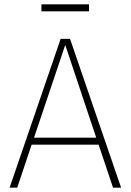

<svg xmlns="http://www.w3.org/2000/svg" viewBox="-20 -860 599 880"><path d="M432 -197H125L59 0H24L258 -682H301L535 0H498ZM421 -229 279 -654 136 -229ZM170 -808V-840H388V-808Z"/></svg>

Font: FiraGO UltraLight
Style: Regular
Weight: 200
Designer: bBox Type
Foundry: bBox Type GmbH
Version: Version 1.001